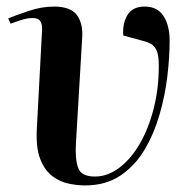

<svg xmlns="http://www.w3.org/2000/svg" viewBox="-20 -550 587 584"><path d="M420 -530Q459 -530 477.5 -501Q496 -472 496 -426Q496 -377 489 -318Q482 -259 465 -200.5Q448 -142 419 -93.5Q390 -45 345.5 -15.5Q301 14 239 14Q215 14 188.5 8.5Q162 3 139 -14.5Q116 -32 102.5 -66Q89 -100 92 -157L108 -460Q109 -490 89.5 -494Q70 -498 41 -488L12 -478L5 -494Q29 -504 68 -517Q107 -530 144 -530Q195 -530 214 -504Q233 -478 230 -435L211 -115Q208 -67 217.5 -40Q227 -13 269 -13Q307 -13 342.5 -39.5Q378 -66 405 -112.5Q432 -159 447.5 -220Q463 -281 463 -349Q463 -380 457 -395Q451 -410 439 -416.5Q427 -423 410 -427L355 -442Q352 -478 367.5 -504Q383 -530 420 -530Z"/></svg>

Font: Literata 72pt SemiBold
Style: Italic
Weight: 600
Italic angle: -2°
Designer: Latin by Veronika Burian and Jose Scaglione. Greek by Irene Vlachou. Cyrillic by Vera Evstafieva
Foundry: TypeTogether
Version: Version 3.002